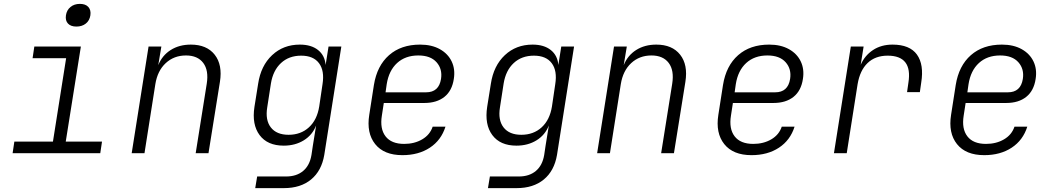

<svg xmlns="http://www.w3.org/2000/svg" viewBox="-20 -790 5440 990"><path d="M45 0 54 -60H253L321 -490H148L157 -550H397L319 -60H506L497 0ZM374 -653Q345 -653 330.5 -668.5Q316 -684 320 -711Q324 -738 343.5 -754Q363 -770 392 -770Q421 -770 435.5 -754Q450 -738 446 -711Q442 -684 422.5 -668.5Q403 -653 374 -653Z M659 0 746 -550H812L796 -454Q816 -504 860 -532Q904 -560 964 -560Q1046 -560 1087 -508Q1128 -456 1114 -368L1055 0H989L1046 -358Q1057 -427 1028 -465.5Q999 -504 939 -504Q877 -504 834.5 -464.5Q792 -425 781 -356L725 0Z M1296 180 1306 120H1455Q1509 120 1543 91.5Q1577 63 1586 9L1593 -38L1610 -143Q1591 -94 1546.5 -66.5Q1502 -39 1443 -39Q1359 -39 1318.5 -93.5Q1278 -148 1292 -239L1311 -358Q1325 -451 1383 -505.5Q1441 -560 1526 -560Q1585 -560 1620 -532Q1655 -504 1659 -455L1674 -550H1740L1652 9Q1638 91 1584 135.5Q1530 180 1444 180ZM1468 -95Q1531 -95 1573 -133.5Q1615 -172 1626 -241L1643 -356Q1654 -425 1625 -464Q1596 -503 1533 -503Q1470 -503 1429 -465Q1388 -427 1377 -360L1358 -237Q1347 -171 1376.5 -133Q1406 -95 1468 -95Z M2055 10Q1960 10 1914.5 -47Q1869 -104 1884 -198L1908 -352Q1924 -451 1986 -505.5Q2048 -560 2146 -560Q2206 -560 2248 -536.5Q2290 -513 2309 -473Q2328 -433 2320 -383Q2311 -322 2271.5 -290.5Q2232 -259 2168 -259H1959L1949 -194Q1938 -126 1968 -87Q1998 -48 2064 -48Q2117 -48 2157 -71.5Q2197 -95 2211 -137H2277Q2255 -67 2196.5 -28.5Q2138 10 2055 10ZM1968 -314H2177Q2243 -314 2254 -383Q2262 -434 2231 -469Q2200 -504 2137 -504Q2070 -504 2027.5 -465Q1985 -426 1974 -356Z M2496 180 2506 120H2655Q2709 120 2743 91.5Q2777 63 2786 9L2793 -38L2810 -143Q2791 -94 2746.5 -66.5Q2702 -39 2643 -39Q2559 -39 2518.5 -93.5Q2478 -148 2492 -239L2511 -358Q2525 -451 2583 -505.5Q2641 -560 2726 -560Q2785 -560 2820 -532Q2855 -504 2859 -455L2874 -550H2940L2852 9Q2838 91 2784 135.5Q2730 180 2644 180ZM2668 -95Q2731 -95 2773 -133.5Q2815 -172 2826 -241L2843 -356Q2854 -425 2825 -464Q2796 -503 2733 -503Q2670 -503 2629 -465Q2588 -427 2577 -360L2558 -237Q2547 -171 2576.5 -133Q2606 -95 2668 -95Z M3059 0 3146 -550H3212L3196 -454Q3216 -504 3260 -532Q3304 -560 3364 -560Q3446 -560 3487 -508Q3528 -456 3514 -368L3455 0H3389L3446 -358Q3457 -427 3428 -465.5Q3399 -504 3339 -504Q3277 -504 3234.5 -464.5Q3192 -425 3181 -356L3125 0Z M3855 10Q3760 10 3714.5 -47Q3669 -104 3684 -198L3708 -352Q3724 -451 3786 -505.5Q3848 -560 3946 -560Q4006 -560 4048 -536.5Q4090 -513 4109 -473Q4128 -433 4120 -383Q4111 -322 4071.5 -290.5Q4032 -259 3968 -259H3759L3749 -194Q3738 -126 3768 -87Q3798 -48 3864 -48Q3917 -48 3957 -71.5Q3997 -95 4011 -137H4077Q4055 -67 3996.5 -28.5Q3938 10 3855 10ZM3768 -314H3977Q4043 -314 4054 -383Q4062 -434 4031 -469Q4000 -504 3937 -504Q3870 -504 3827.5 -465Q3785 -426 3774 -356Z M4280 0 4367 -550H4433L4418 -456Q4439 -504 4481.5 -532Q4524 -560 4582 -560Q4671 -560 4708 -508.5Q4745 -457 4730 -364L4723 -315H4657L4664 -364Q4686 -503 4557 -503Q4493 -503 4453.5 -465Q4414 -427 4402 -356L4346 0Z M5055 10Q4960 10 4914.5 -47Q4869 -104 4884 -198L4908 -352Q4924 -451 4986 -505.5Q5048 -560 5146 -560Q5206 -560 5248 -536.5Q5290 -513 5309 -473Q5328 -433 5320 -383Q5311 -322 5271.5 -290.5Q5232 -259 5168 -259H4959L4949 -194Q4938 -126 4968 -87Q4998 -48 5064 -48Q5117 -48 5157 -71.5Q5197 -95 5211 -137H5277Q5255 -67 5196.5 -28.5Q5138 10 5055 10ZM4968 -314H5177Q5243 -314 5254 -383Q5262 -434 5231 -469Q5200 -504 5137 -504Q5070 -504 5027.5 -465Q4985 -426 4974 -356Z"/></svg>

Font: JetBrains Mono NL ExtraLight
Style: Italic
Weight: 200
Italic angle: -9°
Monospace: yes
Designer: Philipp Nurullin, Konstantin Bulenkov
Foundry: JetBrains
Version: Version 2.305; ttfautohint (v1.8.4.7-5d5b)